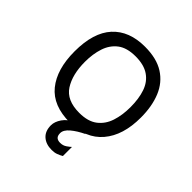

<svg xmlns="http://www.w3.org/2000/svg" viewBox="-186 -638 940 940"><g transform="rotate(45 284.5 -167.5)"><path d="M285 15Q168 15 111.5 -54.5Q55 -124 55 -248Q55 -378 114.5 -443Q174 -508 283 -508Q364 -508 415 -475.5Q466 -443 490 -384.5Q514 -326 514 -248Q514 -125 454.5 -55Q395 15 285 15ZM284 -51Q344 -51 378.5 -77.5Q413 -104 427.5 -148.5Q442 -193 442 -248Q442 -307 427 -350.5Q412 -394 377 -418Q342 -442 284 -442Q224 -442 190 -416Q156 -390 141.5 -346Q127 -302 127 -248Q127 -160 162 -105.5Q197 -51 284 -51ZM317 173Q277 173 253 151.5Q229 130 229 90Q229 65 247.5 38Q266 11 302 -4L380 0Q340 19 314 41Q288 63 288 85Q288 103 296.5 111Q305 119 322 119Q341 119 356 108.5Q371 98 377 92V155Q365 162 350.5 167.5Q336 173 317 173Z"/></g></svg>

Font: Maven Pro VF Beta
Style: Regular
Weight: 400
Designer: Joe Prince
Foundry: Joe Prince
Version: Version 2.002